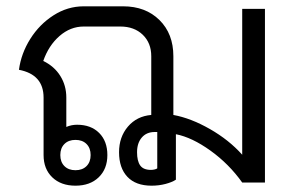

<svg xmlns="http://www.w3.org/2000/svg" viewBox="-20 -578 939 608"><path d="M819 -550V0H747Q705 -59 646.5 -101Q588 -143 537 -153V-9Q525 -1 504 4.5Q483 10 460 10Q410 10 383.5 -18Q357 -46 357 -96Q357 -144 385 -177Q413 -210 459 -214V-400Q459 -442 432 -468Q405 -494 361 -494H245Q203 -494 168.5 -464Q134 -434 117 -385Q152 -368 171 -337.5Q190 -307 190 -269V-176Q206 -183 224 -183Q268 -183 294 -157Q320 -131 320 -87Q320 -43 292.5 -16.5Q265 10 219 10Q173 10 145.5 -16.5Q118 -43 118 -87V-269Q118 -342 40 -357Q47 -409 76 -455Q105 -501 149.5 -529.5Q194 -558 245 -558H370Q441 -558 485 -514.5Q529 -471 529 -400V-214Q584 -204 644.5 -169.5Q705 -135 747 -88V-550ZM478 -160H470Q444 -160 429 -142.5Q414 -125 414 -96Q414 -68 424 -54Q434 -40 458 -40Q464 -40 470 -41.5Q476 -43 478 -45ZM171 -87Q171 -65 184 -52Q197 -39 219 -39Q241 -39 254 -52Q267 -65 267 -87Q267 -109 254 -122Q241 -135 219 -135Q197 -135 184 -122Q171 -109 171 -87Z"/></svg>

Font: Bai Jamjuree
Style: Regular
Weight: 400
Designer: Katatrad Aksorn Co.,Ltd.
Foundry: Cadson Demak Co.,Ltd.
Version: Version 1.000; ttfautohint (v1.6)